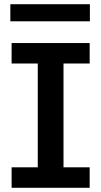

<svg xmlns="http://www.w3.org/2000/svg" viewBox="-20 -890 480 910"><path d="M159 -57V-631H281V-57ZM35 0V-97H405V0ZM35 -589V-686H405V-589ZM406 -870V-789H29V-870Z"/></svg>

Font: BioRhyme SemiBold
Style: Regular
Weight: 600
Designer: Aoife Mooney
Foundry: Aoife Mooney Type
Version: Version 1.600;gftools[0.9.33]